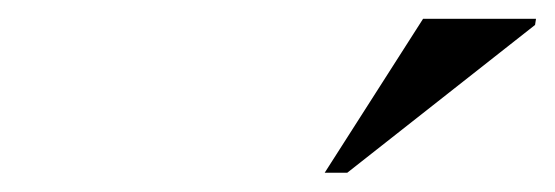

<svg xmlns="http://www.w3.org/2000/svg" viewBox="-20 -738 590 204"><path d="M325 -554.5 429.5 -718H549.5L548.5 -711.5L349 -554.5Z"/></svg>

Font: Newsreader 60pt SemiBold
Style: Italic
Weight: 600
Italic angle: -17°
Designer: Hugues Gentile
Foundry: Production Type
Version: Version 1.003